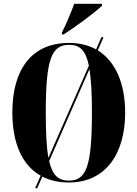

<svg xmlns="http://www.w3.org/2000/svg" viewBox="-20 -951 724 1011"><path d="M306 -780V-770H316C375 -808 482 -886 517 -921V-931H371C354 -886 328 -821 306 -780ZM194 -26 165 40H176L203 -21C242 -1 289 10 343 10C533 10 639 -137 639 -358C639 -512 588 -628 495 -686L525 -755H514L486 -691C446 -713 398 -725 344 -725C142 -725 45 -580 45 -359C45 -202 94 -82 194 -26ZM448 -605 235 -120C225 -175 221 -252 221 -358C221 -639 251 -715 344 -715C399 -715 431 -688 448 -605ZM343 0C289 0 256 -26 239 -103L451 -587C460 -533 464 -459 464 -358C464 -76 435 0 343 0Z"/></svg>

Font: Noto Serif Display ExtraCondensed Black
Style: Regular
Weight: 900
Width: 2
Designer: Monotype Design Team
Foundry: Monotype Imaging Inc.
Version: Version 2.009